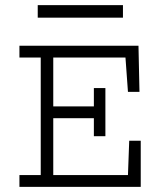

<svg xmlns="http://www.w3.org/2000/svg" viewBox="-20 -728 626 748"><path d="M55.7 -549.8H519.5L523.4 -370.1H478.5L468.8 -503.9H187.5V-313.5H345.7V-384.8H390.6V-197.3H345.7V-267.6H187.5V-45.9H478.5L483.4 -179.7H528.3V0H55.7V-45.9H138.7V-503.9H55.7ZM127 -708H459V-659.2H127Z"/></svg>

Font: Thabit
Style: Regular
Weight: 500
Designer: Regenerated by Nadim Shaikli
Foundry: MAK Alagha
Version: 0.01